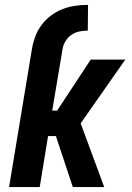

<svg xmlns="http://www.w3.org/2000/svg" viewBox="-20 -763 540 783"><path d="M17 0 110 -562Q114 -587 123 -612Q132 -637 148 -659Q164 -681 186 -698Q208 -715 233 -725Q258 -735 284 -739Q310 -743 335 -743H339L338 -638H334Q318 -638 301 -634Q284 -630 270 -620Q256 -610 246.5 -594Q237 -578 235 -562L193 -312H213L350 -520H491L309 -260L405 0H277L208 -208H176L142 0Z"/></svg>

Font: Iosevka SS18 Extrabold
Style: Italic
Weight: 800
Italic angle: -9°
Monospace: yes
Designer: Belleve Invis
Foundry: Belleve Invis
Version: Version 25.1.1; ttfautohint (v1.8.4)